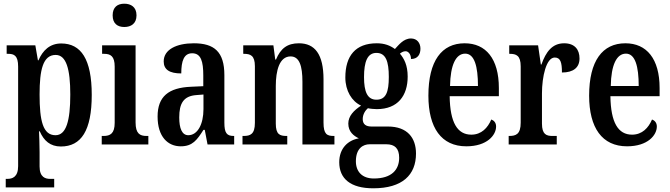

<svg xmlns="http://www.w3.org/2000/svg" viewBox="-20 -781 3621 1038"><path d="M11 232H273V186H251C226 186 194 178 194 119V42C194 -3 192 -41 191 -71H195C217 -20 252 11 309 11C419 11 476 -75 476 -268C476 -461 418 -546 311 -546C249 -546 211 -508 188 -455H185L171 -536H16V-490H24C56 -490 78 -481 78 -421V117C78 177 46 186 20 186H11ZM280 -50C212 -50 194 -128 194 -270C194 -403 212 -484 281 -484C338 -484 360 -408 360 -270C360 -128 338 -50 280 -50Z M652 -635C688 -635 718 -653 718 -698C718 -743 688 -761 652 -761C616 -761 589 -743 589 -698C589 -653 616 -635 652 -635ZM530 0H782V-46H772C736 -46 713 -59 713 -119V-536H532V-490H543C578 -490 600 -477 600 -421V-117C600 -59 576 -46 540 -46H530Z M957 10C1021 10 1045 -24 1080 -79H1087L1102 0H1246V-46H1243C1206 -46 1193 -62 1193 -118V-375C1193 -501 1138 -547 1028 -547C934 -547 865 -513 865 -449C865 -405 896 -384 960 -384C960 -451 974 -493 1019 -493C1067 -493 1079 -448 1079 -373V-315L1013 -312C891 -307 832 -259 832 -151C832 -41 888 10 957 10ZM998 -50C964 -50 949 -87 949 -146C949 -222 972 -262 1042 -267L1080 -270V-191C1080 -109 1048 -50 998 -50Z M1291 0H1533V-46H1529C1493 -46 1471 -54 1471 -113V-316C1471 -398 1490 -476 1551 -476C1599 -476 1615 -424 1615 -339V0H1788V-46H1784C1748 -46 1729 -55 1729 -118V-352C1729 -488 1682 -547 1596 -547C1533 -547 1497 -519 1472 -459H1468L1458 -536H1295V-490H1299C1334 -490 1358 -481 1358 -423V-117C1358 -55 1333 -46 1297 -46H1291Z M1998 237C2155 237 2229 165 2229 49C2229 -35 2183 -97 2077 -97H1988C1960 -97 1941 -108 1941 -137C1941 -164 1956 -185 1969 -196C1980 -193 2005 -191 2017 -191C2131 -191 2184 -264 2184 -367C2184 -428 2165 -464 2142 -491C2151 -498 2160 -504 2173 -504C2187 -504 2202 -488 2202 -462C2239 -462 2253 -488 2253 -518C2253 -548 2235 -573 2202 -573C2161 -573 2135 -537 2115 -516C2089 -535 2059 -547 2017 -547C1902 -547 1847 -479 1847 -362C1847 -290 1882 -233 1932 -210C1893 -184 1863 -154 1863 -113C1863 -68 1893 -46 1920 -33C1861 -23 1814 21 1814 96C1814 185 1875 237 1998 237ZM2015 -242C1966 -242 1948 -285 1948 -364C1948 -447 1966 -495 2015 -495C2066 -495 2082 -449 2082 -365C2082 -284 2067 -242 2015 -242ZM2001 184C1938 184 1904 147 1904 91C1904 20 1944 -1 1978 -1H2069C2114 -1 2138 21 2138 72C2138 136 2098 184 2001 184Z M2501 10C2614 10 2662 -51 2662 -97C2662 -118 2650 -130 2636 -135C2617 -90 2583 -53 2528 -53C2453 -53 2413 -118 2411 -261H2677V-305C2677 -463 2607 -547 2492 -547C2368 -547 2296 -452 2296 -264C2296 -90 2366 10 2501 10ZM2564 -316H2413C2415 -429 2444 -491 2495 -491C2545 -491 2564 -422 2564 -316Z M2730 0H2990V-46H2967C2934 -46 2910 -54 2910 -113V-276C2910 -366 2933 -470 2979 -470C3010 -470 3018 -444 3018 -389C3080 -389 3113 -416 3113 -465C3113 -513 3087 -547 3030 -547C2965 -547 2931 -500 2907 -432H2904L2889 -536H2733V-490H2736C2771 -490 2795 -481 2795 -422V-118C2795 -55 2769 -46 2733 -46H2730Z M3370 10C3483 10 3531 -51 3531 -97C3531 -118 3519 -130 3505 -135C3486 -90 3452 -53 3397 -53C3322 -53 3282 -118 3280 -261H3546V-305C3546 -463 3476 -547 3361 -547C3237 -547 3165 -452 3165 -264C3165 -90 3235 10 3370 10ZM3433 -316H3282C3284 -429 3313 -491 3364 -491C3414 -491 3433 -422 3433 -316Z"/></svg>

Font: Noto Serif Lao ExtraCondensed SemiBold
Style: Regular
Weight: 600
Width: 2
Designer: Monotype Design Team
Foundry: Monotype Imaging Inc.
Version: Version 2.003